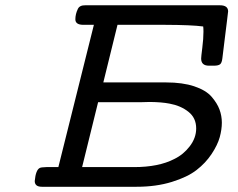

<svg xmlns="http://www.w3.org/2000/svg" viewBox="-20 -714 908 734"><path d="M112.8 -22Q116.7 -64 131.8 -71.8Q136.7 -74.7 157.2 -75.2H203.1L338.9 -619.1H298.8Q268.1 -619.1 268.1 -640.1Q268.1 -660.2 277.8 -680.2Q284.7 -694.3 306.2 -693.8H820.8Q851.6 -693.8 852.1 -670.9Q852.1 -668 848.1 -637Q844.2 -606 838.6 -560.5Q833 -515.1 830.1 -491.2Q828.1 -473.1 821 -468Q814 -462.9 797.9 -462.9H778.8Q749 -462.9 749 -490.2Q749 -497.1 753.4 -531.5Q757.8 -565.9 757.8 -592.8Q757.8 -606 756.8 -612.8Q713.9 -618.7 609.9 -619.1H429.2L375 -398.9H615.2Q678.2 -398.9 722.7 -384Q767.1 -369.1 788.6 -344.5Q810.1 -319.8 819.1 -295.4Q828.1 -271 828.1 -245.1Q828.1 -219.2 820.1 -189.7Q812 -160.2 789.1 -125.5Q766.1 -90.8 731.4 -64Q696.8 -37.1 637 -18.6Q577.1 0 502 0H140.1Q112.8 0 112.8 -22ZM293.9 -75.2H492.2Q586.4 -75.2 646 -106Q681.2 -123 705.6 -155Q730 -187 730 -223.1Q730 -263.2 700.4 -286.6Q670.9 -310.1 627.9 -317.9Q598.1 -323.7 553.2 -324.2Q547.4 -324.2 534.2 -323.7Q521 -323.2 515.1 -323.2H355Z"/></svg>

Font: CMU Concrete
Style: BoldItalic
Weight: 700
Italic angle: -14.04°
Version: Version 0.7.0